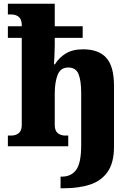

<svg xmlns="http://www.w3.org/2000/svg" viewBox="-20 -780 681 1024"><path d="M303 224V162H310Q360 162 386.5 125.5Q413 89 413 -6V-285Q413 -349 399 -384.5Q385 -420 344 -420Q303 -420 287.5 -381Q272 -342 272 -280V-113Q272 -83 288 -70Q304 -57 328 -57H344V0H22V-57H40Q64 -57 80 -70Q96 -83 96 -114V-578H22V-640H96V-647Q96 -677 80 -690Q64 -703 40 -703H22V-760H272V-640H421V-578H272V-539Q272 -513 270.5 -486Q269 -459 268 -437H273Q294 -472 330.5 -494.5Q367 -517 423 -517Q507 -517 547.5 -471Q588 -425 588 -322V2Q588 88 554 136.5Q520 185 460 204.5Q400 224 322 224Z"/></svg>

Font: Noto Serif ExtraBold
Style: Regular
Weight: 800
Designer: Monotype Design Team
Foundry: Monotype Imaging Inc.
Version: Version 2.014